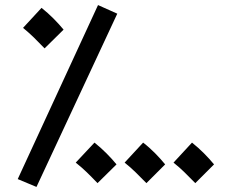

<svg xmlns="http://www.w3.org/2000/svg" viewBox="-20 -710 902 758"><path d="M124 28 443 -656 367 -690 50 -3ZM156 -519 231 -593C208 -621 177 -653 144 -679L71 -600C105 -572 123 -553 156 -519ZM365 13 440 -61C417 -89 386 -121 353 -147L279 -68C313 -41 332 -21 365 13ZM558 13 632 -61C609 -89 579 -121 545 -147L472 -68C506 -41 524 -21 558 13ZM751 13 825 -61C802 -89 771 -121 738 -147L665 -68C699 -41 717 -21 751 13Z"/></svg>

Font: Noto Sans Arabic SemCond Med
Style: Regular
Weight: 500
Width: 4
Designer: Monotype Design Team, Nadine Chahine, Nizar Qandah and Khaled Hosny
Foundry: Monotype Imaging Inc.
Version: Version 2.012